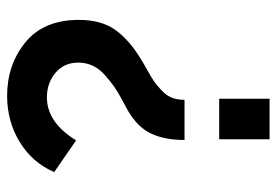

<svg xmlns="http://www.w3.org/2000/svg" viewBox="-136 -622 759 526"><g transform="rotate(-90 243.0 -359.5)"><path d="M122 -233Q122 -287 139.5 -324.5Q157 -362 204 -389Q208 -391 232 -404Q256 -417 268.5 -426Q281 -435 299 -450.5Q317 -466 325.5 -484.5Q334 -503 334 -524Q334 -563 306 -586.5Q278 -610 239 -610Q170 -610 121 -530L34 -590Q60 -650 116.5 -684.5Q173 -719 243 -719Q328 -719 389.5 -669Q451 -619 451 -522Q451 -462 424.5 -424Q398 -386 346 -354Q337 -348 314.5 -335.5Q292 -323 282 -316Q272 -309 258 -296Q244 -283 238 -268Q232 -253 232 -233ZM124 0V-138H235V0Z"/></g></svg>

Font: Raleway-v4020
Style: Bold
Weight: 700
Designer: Matt McInerney, Pablo Impallari, Rodrigo Fuenzalida
Foundry: Matt McInerney, Pablo Impallari, Rodrigo Fuenzalida
Version: Version 4.020;PS 004.020;hotconv 1.0.88;makeotf.lib2.5.64775